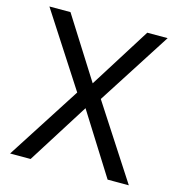

<svg xmlns="http://www.w3.org/2000/svg" viewBox="-105 -799 829 892"><g transform="rotate(15 309.0 -353.5)"><path d="M302.7 -402.7 494 -707H592L359 -344ZM315.7 -306.7 122.3 0H23.7L259.7 -367ZM253.7 -351 23.3 -707H124.7L310.3 -413.7L363 -357L594.7 0H492.7L300.3 -305.7Z"/></g></svg>

Font: Asta Sans Light
Style: Regular
Weight: 300
Designer: 42dot
Version: Version 1.000